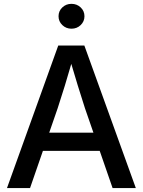

<svg xmlns="http://www.w3.org/2000/svg" viewBox="-20 -960 729 980"><path d="M15.6 0 277.3 -727.5H410.6L673.3 0H554.7L413.6 -407.7Q397 -459 377.2 -522.9Q357.4 -586.9 330.1 -679.7H357.4Q330.6 -586.9 310.8 -522.2Q291 -457.5 274.4 -407.7L133.3 0ZM159.2 -189.9V-282.7H529.8V-189.9ZM344.7 -813.5Q317.4 -813.5 298.1 -832Q278.8 -850.6 278.8 -877Q278.8 -903.8 298.1 -922.1Q317.4 -940.4 344.7 -940.4Q372.6 -940.4 391.8 -922.1Q411.1 -903.8 411.1 -877Q411.1 -850.6 391.8 -832Q372.6 -813.5 344.7 -813.5Z"/></svg>

Font: Inter 24pt Medium
Style: Regular
Weight: 500
Designer: Rasmus Andersson
Foundry: rsms
Version: Version 4.001;git-66647c0bb